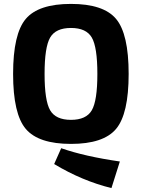

<svg xmlns="http://www.w3.org/2000/svg" viewBox="-20 -723 726 982"><path d="M112 -626.5Q177 -703 343 -703Q509 -703 573.5 -626.5Q638 -550 638 -345Q638 -140 573.5 -63.5Q509 13 343 13Q177 13 112 -63.5Q47 -140 47 -345Q47 -550 112 -626.5ZM449.5 -531Q421 -580 343 -580Q265 -580 236.5 -531Q208 -482 208 -345Q208 -208 236.5 -159Q265 -110 343 -110Q421 -110 449.5 -159Q478 -208 478 -345Q478 -482 449.5 -531ZM257 116 293 35Q413 77 593 103L550 239Q400 202 257 116Z"/></svg>

Font: Exo 2.0
Style: Bold
Weight: 700
Designer: Natanael Gama
Version: Version 1.001;PS 001.001;hotconv 1.0.70;makeotf.lib2.5.58329